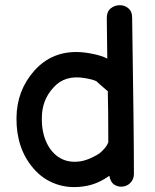

<svg xmlns="http://www.w3.org/2000/svg" viewBox="-20 -736 613 757"><path d="M458 0Q479 0 493.5 -14.5Q508 -29 508 -50Q508 -211 501 -667Q501 -691 486 -703.5Q471 -716 451 -715.5Q431 -715 416 -702.5Q401 -690 401 -665L403 -505Q379 -518 333 -526Q198 -550 115 -457Q46 -379 45 -271Q44 -151 111 -73Q148 -29 202 -10Q256 9 321 -3Q368 -12 411 -43Q416 -18 429 -9Q442 0 458 0ZM303 -101Q254 -92 218.5 -112Q183 -132 163.5 -174Q144 -216 145 -271Q145 -341 190 -390Q235 -442 315 -428Q350 -422 361 -415Q361 -414 403 -378Q404 -377 405 -377Q407 -302 407 -175Q402 -162 392 -150.5Q382 -139 373 -132Q364 -125 343 -115Q322 -105 303 -101Z"/></svg>

Font: Balsamiq Sans
Style: Regular
Weight: 400
Designer: Michael Angeles
Foundry: Balsamiq SRL
Version: Version 1.020; ttfautohint (v1.8.4.7-5d5b);gftools[0.9.26]